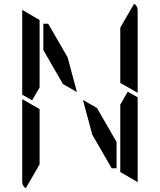

<svg xmlns="http://www.w3.org/2000/svg" viewBox="-20 -1014 856 1028"><path d="M212 -746V-887H238L342 -707L392 -521L317 -564ZM664 -523 717 -493V-41Q717 -41 717 -39L624 -93V-95V-103V-113V-218V-454ZM192 -218V-134L118 -6Q99 -18 99 -41V-483L192 -430ZM698 -994Q717 -982 717 -959V-517L624 -570V-607V-782V-866ZM604 -254V-113H578L474 -293L424 -479L499 -436ZM99 -959Q99 -959 99 -961L192 -907V-905V-895V-887V-782V-578V-546L152 -477L99 -507Z"/></svg>

Font: DSEG14 Modern
Style: Regular
Weight: 400
Designer: Keshikan(Twitter:@keshinomi_88pro)
Version: Version 0.46